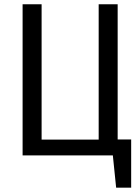

<svg xmlns="http://www.w3.org/2000/svg" viewBox="-20 -726 655 897"><path d="M529.7 -706.2V-74.4H592.8V150.8H522.6L507.2 0H85.6V-706.2H174.4V-73.8H441V-706.2Z"/></svg>

Font: Fira Code Fixed
Style: Regular
Weight: 400
Monospace: yes
Designer: Carrois Corporate, Edenspiekermann AG, Nikita Prokopov
Foundry: Carrois Corporate, Edenspiekermann AG, Nikita Prokopov
Version: Version 5.002